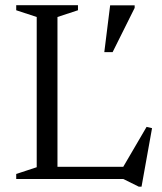

<svg xmlns="http://www.w3.org/2000/svg" viewBox="-20 -690 626 740"><path d="M525.5 29.5H515L455.5 0H151.5V-47H517.5L446.5 -32.5L545 -201L566 -196ZM201.5 -624.5V0H42.5V-19.5L121.5 -45.5V-624.5L42.5 -650.5V-670H280.5V-650.5ZM382 -489 404.5 -669.5H499V-659.5L414 -489Z"/></svg>

Font: Newsreader 16pt
Style: Regular
Weight: 400
Designer: Hugues Gentile
Foundry: Production Type
Version: Version 1.003